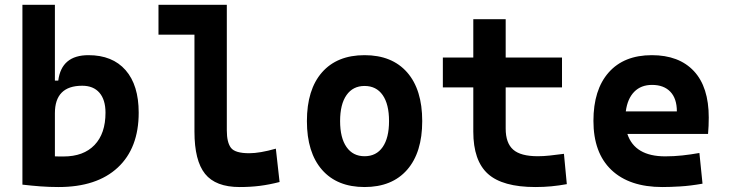

<svg xmlns="http://www.w3.org/2000/svg" viewBox="-20 -752 2970 782"><path d="M218.3 9.8Q181.2 9.8 145 7.1Q108.9 4.4 71.3 0V-732.4H203.6V-423.8H217.3Q230.5 -527.3 340.3 -527.3Q438 -527.3 491.5 -466.3Q544.9 -405.3 544.9 -293Q544.9 -148.9 459.7 -69.6Q374.5 9.8 218.3 9.8ZM203.6 -291V-115.2Q212.4 -114.7 221.2 -114.7Q230 -114.7 238.8 -114.7Q320.3 -114.7 365 -161.4Q409.7 -208 409.7 -293Q409.7 -345.7 385 -374.3Q360.4 -402.8 314.9 -402.8Q203.6 -402.8 203.6 -291Z M956.1 9.8Q858.4 9.8 815.2 -43.9Q772 -97.7 772 -215.8V-610.8H625.5V-732.4H903.8V-220.7Q903.8 -171.9 920.7 -149.9Q937.5 -127.9 995.1 -127.9Q1038.1 -127.9 1103.5 -146.5L1118.7 -10.7Q1077.1 0 1038.6 4.9Q1000 9.8 956.1 9.8Z M1464.8 9.8Q1353 9.8 1291.5 -60.5Q1230 -130.9 1230 -258.8Q1230 -387.2 1291.5 -457.3Q1353 -527.3 1464.8 -527.3Q1576.7 -527.3 1638.2 -457.3Q1699.7 -387.2 1699.7 -258.8Q1699.7 -130.9 1638.2 -60.5Q1576.7 9.8 1464.8 9.8ZM1464.8 -115.7Q1512.7 -115.7 1538.6 -153.1Q1564.5 -190.4 1564.5 -258.8Q1564.5 -327.6 1538.6 -364.7Q1512.7 -401.9 1464.8 -401.9Q1417.5 -401.9 1391.4 -364.7Q1365.2 -327.6 1365.2 -258.8Q1365.2 -190.4 1391.4 -153.1Q1417.5 -115.7 1464.8 -115.7Z M2160.6 9.8Q2026.9 9.8 1967.3 -43.9Q1907.7 -97.7 1907.7 -215.8V-396H1783.7V-517.6H1907.7V-673.8H2039.6V-517.6H2269V-396H2039.6V-228.5Q2039.6 -169.4 2070.1 -142.6Q2100.6 -115.7 2170.4 -115.7Q2192.9 -115.7 2218.5 -118.4Q2244.1 -121.1 2276.9 -125.5L2288.6 -2Q2256.3 3.9 2225.8 6.8Q2195.3 9.8 2160.6 9.8Z M2677.7 9.8Q2543.5 9.8 2470.2 -59.8Q2397 -129.4 2397 -259.8Q2397 -386.7 2459.2 -457Q2521.5 -527.3 2634.8 -527.3Q2745.6 -527.3 2806.2 -462.4Q2866.7 -397.5 2866.7 -273.4Q2866.7 -238.3 2863.8 -206.5H2535.2Q2565.4 -115.2 2689.5 -115.2Q2724.6 -115.2 2758.8 -118.9Q2793 -122.6 2828.6 -128.9L2841.3 -3.9Q2791.5 4.9 2750.5 7.3Q2709.5 9.8 2677.7 9.8ZM2528.8 -298.3H2736.8Q2736.8 -350.6 2710.2 -378.4Q2683.6 -406.2 2635.7 -406.2Q2590.8 -406.2 2563.2 -378.2Q2535.6 -350.1 2528.8 -298.3Z"/></svg>

Font: CaskaydiaMono NF
Style: Bold
Weight: 700
Designer: Aaron Bell
Foundry: Saja Typeworks
Version: Version 2111.001; ttfautohint (v1.8.4);Nerd Fonts 3.1.1